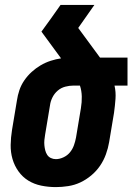

<svg xmlns="http://www.w3.org/2000/svg" viewBox="-20 -755 540 783"><path d="M208 8Q177 8 148 2Q119 -4 95.5 -18.5Q72 -33 55.5 -56Q39 -79 31 -106.5Q23 -134 23.5 -164Q24 -194 29 -225L49 -345Q52 -366 59 -387Q66 -408 79 -427Q92 -446 109 -461.5Q126 -477 145.5 -488.5Q165 -500 186.5 -507Q208 -514 229 -517L149 -626Q169 -653 188.5 -680.5Q208 -708 227 -735H365L299 -641L388 -520H500V-406H447Q453 -380 451 -352Q449 -324 445 -295L425 -175Q421 -151 412 -126Q403 -101 388 -79Q373 -57 352 -39.5Q331 -22 307.5 -11Q284 0 258 4Q232 8 208 8ZM208 -106Q223 -106 239 -113.5Q255 -121 265.5 -134Q276 -147 281.5 -162.5Q287 -178 290 -194L310 -314Q314 -338 313.5 -361.5Q313 -385 306 -406H280Q263 -406 246 -401.5Q229 -397 215.5 -385.5Q202 -374 194 -358Q186 -342 184 -326L164 -206Q162 -195 161 -184Q160 -173 161 -162.5Q162 -152 164.5 -142Q167 -132 172.5 -123.5Q178 -115 187.5 -110.5Q197 -106 208 -106Z"/></svg>

Font: Iosevka Term Curly Hv Obl
Style: Regular
Weight: 900
Italic angle: -9°
Designer: Belleve Invis
Foundry: Belleve Invis
Version: Version 32.3.0